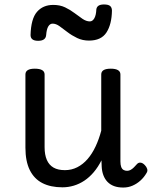

<svg xmlns="http://www.w3.org/2000/svg" viewBox="-20 -823 686 861"><path d="M260 17Q207 17 170 -2Q133 -21 113.5 -60.5Q94 -100 94 -161V-489Q94 -502 104.5 -508.5Q115 -515 136 -515Q158 -515 169 -508.5Q180 -502 180 -489V-163Q180 -129 190 -106Q200 -83 220 -71.5Q240 -60 271 -60Q301 -60 326.5 -73Q352 -86 372.5 -109.5Q393 -133 408.5 -166Q424 -199 434 -237V-489Q434 -502 444.5 -508.5Q455 -515 477 -515Q498 -515 509 -508.5Q520 -502 520 -489V-99Q520 -84 523.5 -74.5Q527 -65 534 -61Q541 -57 550 -57Q558 -57 565.5 -61Q573 -65 580.5 -72.5Q588 -80 595 -88Q602 -95 611.5 -93.5Q621 -92 630 -82Q637 -75 640 -65.5Q643 -56 637 -47Q626 -28 610 -13.5Q594 1 574.5 9.5Q555 18 533 18Q509 18 491.5 11.5Q474 5 462 -7.5Q450 -20 443.5 -37.5Q437 -55 436 -76L435 -104Q420 -74 400.5 -51Q381 -28 358.5 -13Q336 2 311 9.5Q286 17 260 17ZM151 -640Q117 -640 117 -666Q119 -739 146 -770Q173 -801 219 -801Q249 -801 272 -790Q295 -779 314 -764.5Q333 -750 350 -738.5Q367 -727 383 -727Q395 -727 403 -741Q411 -755 412 -781Q415 -803 446 -803Q466 -803 474 -796Q482 -789 482 -775Q481 -714 457.5 -677.5Q434 -641 379 -641Q350 -641 326 -652.5Q302 -664 282.5 -679Q263 -694 247 -705.5Q231 -717 216 -717Q204 -717 196.5 -704.5Q189 -692 187 -666Q186 -653 177 -646.5Q168 -640 151 -640Z"/></svg>

Font: Playwrite IT Trad
Style: Regular
Weight: 400
Designer: Veronika Burian, José Scaglione
Foundry: TypeTogether
Version: Version 1.002